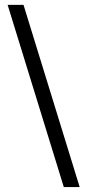

<svg xmlns="http://www.w3.org/2000/svg" viewBox="-20 -718 347 786"><path d="M76.2 -698.2 306.2 47.9H241.2L11.2 -698.2Z"/></svg>

Font: Linux Libertine O
Style: Bold
Weight: 700
Designer: Philipp H. Poll
Foundry: Philipp H. Poll
Version: Version 5.0.0